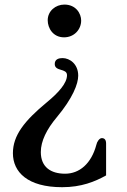

<svg xmlns="http://www.w3.org/2000/svg" viewBox="-20 -550 545 827"><path d="M249.5 -299.8C233.9 -299.8 215.8 -295.4 215.8 -274.4C215.8 -240.7 268.6 -257.3 268.6 -226.1C268.6 -191.9 232.9 -151.4 181.2 -108.9C85 -29.3 35.6 33.2 35.6 109.9C35.6 190.9 98.6 256.3 247.6 256.3C330.6 256.3 388.7 232.4 437 205.6V68.4C437 52.2 430.2 44.9 418.5 44.9C408.2 44.9 397.5 60.5 395 73.7C373.5 154.8 322.3 198.2 260.3 198.2C199.2 198.2 155.8 169.9 155.8 105C155.8 57.6 181.2 6.8 224.1 -44.4C293.5 -127.4 316.9 -189 316.9 -224.1C316.9 -274.4 280.3 -299.8 249.5 -299.8ZM329.6 -461.4C329.6 -491.7 307.1 -530.3 257.3 -530.3C219.2 -530.3 185.5 -502.4 185.5 -462.9C185.5 -428.7 208.5 -389.2 255.9 -389.2C299.8 -389.2 329.6 -423.3 329.6 -461.4Z"/></svg>

Font: Stoke
Style: Regular
Weight: 400
Designer: Nicole Fally
Foundry: Nicole Fally
Version: Version 1.002